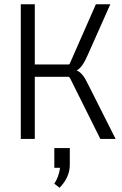

<svg xmlns="http://www.w3.org/2000/svg" viewBox="-20 -655 574 905"><path d="M144 0H78V-635H144V-351H303Q308 -351 311 -360L432 -635H500L395 -399Q368 -335 341 -323Q354 -318 364.5 -306.5Q375 -295 381 -284.5Q387 -274 401 -246L525 0H453L311 -285Q307 -293 302 -293H144ZM236 136V43H309V122Q309 180 261 230L236 211Q258 177 263 136Z"/></svg>

Font: Gemunu Libre Light
Style: Regular
Weight: 300
Designer: Puspanada Ekanayake, Sola Matas, Pathum Egodawatta, Kosala Senevirathne
Foundry: mooniak
Version: Version 1.100